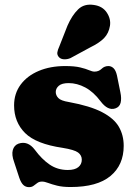

<svg xmlns="http://www.w3.org/2000/svg" viewBox="-20 -776 572 811"><path d="M270 -425Q241.5 -425 228.5 -413.8Q215.5 -402.5 215.5 -387.5Q215.5 -373.5 226.2 -362Q237 -350.5 271 -345Q361 -328.5 411.2 -302.2Q461.5 -276 482 -240.5Q502.5 -205 502.5 -160Q502.5 -79 446.5 -32.5Q390.5 14 278 14Q244 14 221.2 8.2Q198.5 2.5 183.5 -3.2Q168.5 -9 157.5 -9Q145.5 -9 137.8 -3.2Q130 2.5 122.2 8.5Q114.5 14.5 102.5 14.5Q88.5 14.5 78.8 5.5Q69 -3.5 61.5 -25L39.5 -92Q28.5 -122 34 -142Q39.5 -162 57.5 -169Q97 -183 127 -143.5Q156 -104 189.5 -81Q223 -58 266.5 -58Q296 -58 310.8 -70Q325.5 -82 325.5 -101.5Q325.5 -120 309.8 -131.8Q294 -143.5 244.5 -151.5Q132 -168 85.8 -214.2Q39.5 -260.5 39.5 -331Q39.5 -381 67.2 -418.5Q95 -456 143.8 -476.5Q192.5 -497 255.5 -497Q295 -497 318.8 -491.2Q342.5 -485.5 356.2 -479.5Q370 -473.5 379 -473.5Q397 -473.5 409 -485.2Q421 -497 438 -497Q450 -497 459.5 -488Q469 -479 474 -457.5L488.5 -386Q494 -360 489.5 -342Q485 -324 467 -318Q435.5 -307.5 405 -348Q375 -388 340.2 -406.5Q305.5 -425 270 -425ZM265 -667.5Q284 -711 309.8 -736.2Q335.5 -761.5 377 -755Q413 -750 431 -723Q449 -696 444.5 -667Q439.5 -636 420 -615.5Q400.5 -595 360.5 -575.5L277.5 -530.5Q264.5 -525 251 -525.5Q237.5 -526 229.5 -534Q220.5 -543.5 222.2 -554.8Q224 -566 230 -578.5Z"/></svg>

Font: Fraunces 9pt S050 Black
Style: Regular
Weight: 900
Version: Version 1.000; ttfautohint (v1.8.3)